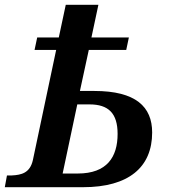

<svg xmlns="http://www.w3.org/2000/svg" viewBox="-42 -780 707 800"><path d="M-22 0H304C494 0 592 -83 592 -228C592 -335 524 -401 351 -401H291L328 -572H484L495 -624H339L368 -760H232L203 -624H113L102 -572H192L95 -113C83 -59 47 -51 7 -49H-13ZM282 -57H219L280 -345H331C410 -345 448 -308 448 -222C448 -126 404 -57 282 -57Z"/></svg>

Font: Noto Serif SemiBold
Style: Italic
Weight: 600
Italic angle: -12°
Designer: Monotype Design Team
Foundry: Monotype Imaging Inc.
Version: Version 2.014